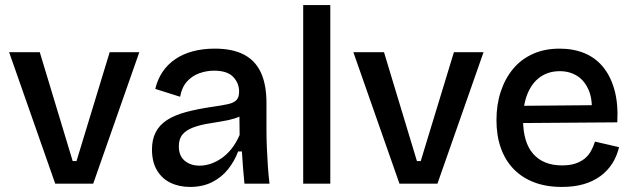

<svg xmlns="http://www.w3.org/2000/svg" viewBox="-20 -725 2504 758"><path d="M198 0 16 -519H137L267 -89H282L413 -519H530L348 0Z M730 13Q687 13 653 -3.5Q619 -20 599.5 -53Q580 -86 580 -135Q580 -174 594.5 -202.5Q609 -231 638.5 -250.5Q668 -270 714 -282.5Q760 -295 823 -304Q858 -309 880.5 -314Q903 -319 913.5 -330Q924 -341 924 -363Q924 -397 900.5 -421.5Q877 -446 825 -446Q796 -446 767.5 -436Q739 -426 718.5 -403.5Q698 -381 691 -343L593 -374Q602 -412 622 -441.5Q642 -471 672 -491.5Q702 -512 741.5 -522.5Q781 -533 828 -533Q897 -533 942 -510Q987 -487 1009.5 -439.5Q1032 -392 1032 -318V-212Q1032 -179 1033.5 -142.5Q1035 -106 1037.5 -69.5Q1040 -33 1044 0H945Q942 -30 939.5 -62Q937 -94 935 -127H920Q906 -89 880.5 -57Q855 -25 817.5 -6Q780 13 730 13ZM768 -71Q789 -71 810.5 -78Q832 -85 853.5 -99.5Q875 -114 893.5 -137Q912 -160 926 -192L925 -286L951 -281Q934 -266 908.5 -258Q883 -250 853 -245.5Q823 -241 793.5 -235.5Q764 -230 739.5 -220.5Q715 -211 700.5 -194Q686 -177 686 -147Q686 -110 709 -90.5Q732 -71 768 -71Z M1177 0V-705H1284V0Z M1557 0 1375 -519H1496L1626 -89H1641L1772 -519H1889L1707 0Z M2198 13Q2136 13 2088 -5.5Q2040 -24 2007 -58.5Q1974 -93 1957 -141.5Q1940 -190 1940 -251Q1940 -312 1957 -363.5Q1974 -415 2005.5 -453Q2037 -491 2083.5 -512Q2130 -533 2189 -533Q2244 -533 2287.5 -515Q2331 -497 2361 -460.5Q2391 -424 2406 -369.5Q2421 -315 2417 -242L2010 -239V-307L2353 -310L2315 -268Q2321 -328 2305 -367Q2289 -406 2259 -425Q2229 -444 2190 -444Q2146 -444 2113.5 -421.5Q2081 -399 2063 -356Q2045 -313 2045 -253Q2045 -163 2085 -117.5Q2125 -72 2199 -72Q2230 -72 2252 -79.5Q2274 -87 2289 -99.5Q2304 -112 2313.5 -129.5Q2323 -147 2329 -166L2424 -144Q2415 -107 2396.5 -78.5Q2378 -50 2350 -29.5Q2322 -9 2284.5 2Q2247 13 2198 13Z"/></svg>

Font: Bricolage Grotesque 96pt ExtraBold Medium
Style: Regular
Weight: 500
Version: Version 1.001;gftools[0.9.33.dev8+g029e19f]